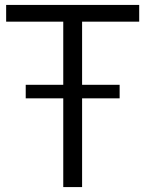

<svg xmlns="http://www.w3.org/2000/svg" viewBox="-20 -760 590 780"><path d="M237 0V-672H5V-740H545.5V-672H313.5V0ZM84.5 -360.5V-415.5H466V-360.5Z"/></svg>

Font: Encode Sans Semi Condensed
Style: Regular
Weight: 400
Width: 4
Designer: Multiple Designers
Foundry: Impallari Type
Version: Version 3.000; ttfautohint (v1.8.3) -l 8 -r 50 -G 200 -x 14 